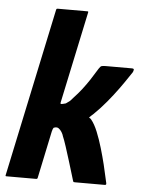

<svg xmlns="http://www.w3.org/2000/svg" viewBox="-53 -724 573 765"><g transform="rotate(5 234.0 -341.5)"><path d="M-2 -4 141 -679Q142 -683 146 -683H266Q270 -683 269 -679L192 -316Q191 -314 191 -310Q191 -306 192 -306Q197 -306 202.5 -307.5Q208 -309 212 -310Q221 -316 226 -320Q231 -324 239 -334Q258 -354 273 -373.5Q288 -393 301.5 -413.5Q315 -434 330 -459Q336 -469 341.5 -470.5Q347 -472 359 -472H462Q471 -472 470 -466.5Q469 -461 467 -457Q464 -453 451.5 -434Q439 -415 419.5 -388Q400 -361 375.5 -331.5Q351 -302 325 -277Q319 -272 316 -269Q313 -266 309 -262Q310 -261 313.5 -259Q317 -257 318 -255Q332 -238 344 -208.5Q356 -179 366 -145Q376 -111 383.5 -80.5Q391 -50 395 -30Q399 -10 400 -8Q402 0 395 0Q392 0 374 0Q356 0 334.5 0Q313 0 295.5 0Q278 0 275 0Q271 0 270 -0.5Q269 -1 267 -7Q267 -7 260.5 -28.5Q254 -50 244.5 -81Q235 -112 226 -139.5Q217 -167 212 -178Q210 -186 204.5 -195Q199 -204 191.5 -209Q184 -214 172 -209Q169 -206 166 -194L126 -4Q125 0 121 0H1Q-3 0 -2 -4Z"/></g></svg>

Font: Glory
Style: Bold Italic
Weight: 700
Italic angle: -12°
Version: Version 1.011